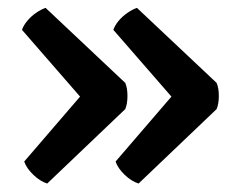

<svg xmlns="http://www.w3.org/2000/svg" viewBox="-20 -492 594 476"><path d="M93 -472.5 290.5 -286.5Q296 -274 296 -254.2Q296 -234.5 290.5 -221.5L97 -37Q79.5 -42.5 62.8 -58.5Q46 -74.5 40 -91.5L178.5 -252.5L34.5 -418Q38.5 -429.5 47.8 -440.5Q57 -451.5 69.2 -460Q81.5 -468.5 93 -472.5ZM319.5 -472.5 517 -286.5Q522.5 -274 522.5 -254.2Q522.5 -234.5 517 -221.5L323.5 -37Q306 -42.5 289.2 -58.5Q272.5 -74.5 266.5 -91.5L405 -252.5L261 -418Q265 -429.5 274.2 -440.5Q283.5 -451.5 295.8 -460Q308 -468.5 319.5 -472.5Z"/></svg>

Font: Signika Light
Style: Regular
Weight: 400
Version: Version 2.003;gftools[0.9.32]